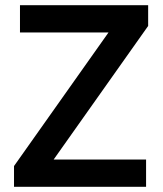

<svg xmlns="http://www.w3.org/2000/svg" viewBox="-20 -720 629 740"><path d="M34 -80 416 -620H551L169 -80ZM34 0V-80L133 -105H543V0ZM57 -595V-700H551V-620L451 -595Z"/></svg>

Font: Outfit Thin Medium
Style: Regular
Weight: 500
Version: Version 1.100;gftools[0.9.27]